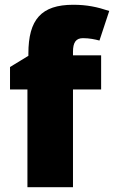

<svg xmlns="http://www.w3.org/2000/svg" viewBox="-20 -785 478 805"><path d="M404 -410V-553H286V-568C286 -608 299 -625 328 -625C355 -625 378 -620 397 -615L438 -739C387 -756 344 -765 287 -765C153 -765 99 -703 99 -560V-551L22 -504V-410H95V0H286V-410Z"/></svg>

Font: Noto Sans Gujarati Black
Style: Regular
Weight: 900
Designer: Jelle Bosma - Monotype Design Team, Universal Thirst
Foundry: Monotype Imaging Inc.
Version: Version 2.106